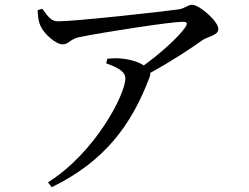

<svg xmlns="http://www.w3.org/2000/svg" viewBox="-20 -737 1040 801"><path d="M180 24 196 44C414 -63 527 -211 604 -415C607 -422 607 -428 607 -433C695 -481 781 -538 824 -569C847 -585 891 -589 891 -616C891 -648 812 -717 782 -717C763 -717 752 -702 726 -698C665 -689 294 -648 222 -648C192 -648 179 -670 157 -700L137 -695C138 -671 140 -648 149 -629C163 -596 213 -552 241 -552C267 -552 271 -573 310 -582C419 -604 693 -646 740 -646C760 -646 765 -642 753 -623C725 -583 653 -517 580 -464C562 -476 531 -488 493 -492C473 -495 455 -494 428 -492L423 -473C466 -457 503 -441 503 -410C503 -343 377 -100 180 24Z"/></svg>

Font: Source Han Serif SC Medium
Style: Regular
Weight: 500
Designer: Ryoko NISHIZUKA 西塚涼子 (kana & ideographs); Frank Grießhammer (Latin, Greek & Cyrillic); Wenlong ZHANG 张文龙 (bopomofo); San
Foundry: Adobe
Version: Version 2.003;hotconv 1.1.1;makeotfexe 2.6.0